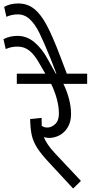

<svg xmlns="http://www.w3.org/2000/svg" viewBox="-117 -1067 523 1108"><path d="M386 -583H249Q269 -542 281 -497Q293 -452 293 -409Q293 -363 273.5 -331.5Q254 -300 225 -285.5Q196 -271 167 -271Q151 -271 136 -276Q153 -233 198 -185L350 -23L305 21L167 -128Q120 -178 97 -214.5Q74 -251 66 -288Q58 -325 57 -380L123 -387Q123 -355 124 -341Q137 -331 156 -331Q180 -331 201.5 -351Q223 -371 223 -412Q223 -452 210.5 -497.5Q198 -543 178 -583H-20V-642H386Z M174 -731Q135 -827 110 -877.5Q85 -928 55 -956Q25 -984 -14 -984Q-49 -984 -80 -970L-93 -1027Q-59 -1047 -12 -1047Q41 -1047 80 -1016Q119 -985 153 -921Q187 -857 231 -741L272 -633H212ZM109 -703Q81 -753 51.5 -775.5Q22 -798 -15 -798Q-34 -798 -49.5 -795Q-65 -792 -84 -784L-97 -841Q-60 -860 -16 -860Q38 -860 82.5 -822.5Q127 -785 161 -721L215 -624H155Z"/></svg>

Font: Martel Sans Light
Style: Regular
Weight: 300
Designer: Dan Reynolds and Mathieu Réguer
Foundry: Dan Reynolds and Mathieu Réguer
Version: Version 1.002; ttfautohint (v1.1) -l 5 -r 5 -G 72 -x 0 -D la